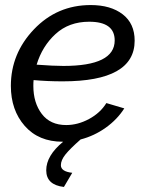

<svg xmlns="http://www.w3.org/2000/svg" viewBox="-20 -551 579 760"><path d="M228 -229Q168 -229 113 -234Q112 -226 112 -211Q112 -144 145.5 -100Q179 -56 242 -56Q288 -56 332.5 -80Q377 -104 401 -143L472 -122Q444 -78 398.5 -45.5Q353 -13 299 1Q257 38 239 60.5Q221 83 221 103Q221 128 266 133L233 189Q163 181 163 123Q163 65 230 10H228Q133 10 78 -52.5Q23 -115 23 -211Q23 -339 114.5 -435Q206 -531 339 -531Q418 -531 465.5 -494.5Q513 -458 513 -390Q513 -229 228 -229ZM333 -465Q253 -465 200 -416.5Q147 -368 125 -295Q192 -290 231 -290Q434 -290 434 -391Q434 -465 333 -465Z"/></svg>

Font: Raleway-v4020 Medium
Style: Italic
Weight: 500
Italic angle: -12°
Designer: Matt McInerney, Pablo Impallari, Rodrigo Fuenzalida
Foundry: Matt McInerney, Pablo Impallari, Rodrigo Fuenzalida
Version: Version 4.020;PS 004.020;hotconv 1.0.88;makeotf.lib2.5.64775